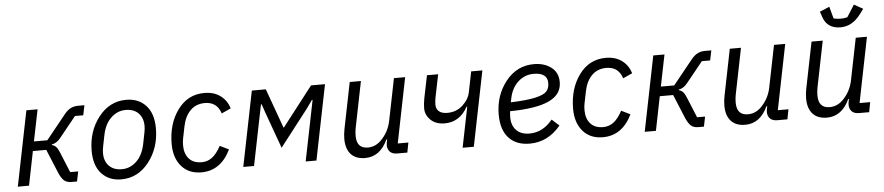

<svg xmlns="http://www.w3.org/2000/svg" viewBox="-43 -1023 6052 1315"><g transform="rotate(-5 2983.0 -365.5)"><path d="M36 0 140 -516H217L173 -299H265L403 -470Q441 -516 493 -516H539L525 -448H468L354 -307Q327 -273 294 -268L293 -264Q311 -259 322 -247.5Q333 -236 344 -209L402 -68H457L443 0H405Q372 0 353.5 -17Q335 -34 319 -72L252 -234H160L113 0Z M747 12Q663 12 612 -43Q561 -98 561 -200Q561 -334 636.5 -431Q712 -528 827 -528Q911 -528 962 -473Q1013 -418 1013 -316Q1013 -182 937.5 -85Q862 12 747 12ZM917 -218 932 -293Q937 -318 937 -338Q937 -393 905.5 -426Q874 -459 817 -459Q760 -459 716 -417Q672 -375 657 -298L642 -223Q637 -198 637 -178Q637 -123 668.5 -90Q700 -57 757 -57Q814 -57 858 -99Q902 -141 917 -218Z M1298 12Q1211 12 1161 -45.5Q1111 -103 1111 -199Q1111 -338 1180.5 -433Q1250 -528 1364 -528Q1430 -528 1474.5 -495Q1519 -462 1535 -407L1471 -378Q1445 -459 1362 -459Q1301 -459 1262 -420Q1223 -381 1209 -312L1192 -228Q1188 -208 1188 -183Q1188 -126 1218 -91.5Q1248 -57 1306 -57Q1345 -57 1376.5 -80Q1408 -103 1438 -158L1499 -128Q1431 12 1298 12Z M1586 0 1690 -516H1786L1884 -245H1887L2097 -516H2193L2089 0H2015L2099 -416H2094L2055 -361L1859 -108L1768 -360L1749 -416H1744L1660 0Z M2363 -516H2440L2376 -198Q2371 -173 2371 -145Q2371 -58 2448 -58Q2501 -58 2541 -99Q2594 -153 2609 -228L2667 -516H2744L2654 -68H2727L2714 0H2644Q2612 0 2595 -17Q2578 -34 2578 -63Q2578 -73 2582 -92L2584 -102H2579Q2526 12 2424 12Q2359 12 2325.5 -25.5Q2292 -63 2292 -131Q2292 -163 2299 -198Z M3094 0 3150 -277H3145Q3090 -177 2987 -177Q2927 -177 2891 -211Q2855 -245 2855 -292Q2855 -324 2862 -359L2894 -516H2971L2939 -359Q2934 -334 2934 -310Q2934 -280 2954 -263.5Q2974 -247 3011 -247Q3074 -247 3117.5 -287.5Q3161 -328 3170 -377L3198 -516H3275L3171 0Z M3555 12Q3462 12 3411 -44Q3360 -100 3360 -204Q3360 -336 3436 -432Q3512 -528 3630 -528Q3701 -528 3748.5 -492Q3796 -456 3796 -390Q3796 -305 3708 -264Q3620 -223 3440 -221Q3437 -200 3437 -179Q3437 -123 3469 -90Q3501 -57 3560 -57Q3651 -57 3718 -139L3768 -94Q3681 12 3555 12ZM3622 -462Q3561 -462 3515.5 -420.5Q3470 -379 3456 -310L3450 -281Q3559 -285 3617.5 -298Q3676 -311 3696.5 -332Q3717 -353 3717 -391Q3717 -462 3622 -462Z M4058 12Q3971 12 3921 -45.5Q3871 -103 3871 -199Q3871 -338 3940.5 -433Q4010 -528 4124 -528Q4190 -528 4234.5 -495Q4279 -462 4295 -407L4231 -378Q4205 -459 4122 -459Q4061 -459 4022 -420Q3983 -381 3969 -312L3952 -228Q3948 -208 3948 -183Q3948 -126 3978 -91.5Q4008 -57 4066 -57Q4105 -57 4136.5 -80Q4168 -103 4198 -158L4259 -128Q4191 12 4058 12Z M4346 0 4450 -516H4527L4483 -299H4575L4713 -470Q4751 -516 4803 -516H4849L4835 -448H4778L4664 -307Q4637 -273 4604 -268L4603 -264Q4621 -259 4632 -247.5Q4643 -236 4654 -209L4712 -68H4767L4753 0H4715Q4682 0 4663.5 -17Q4645 -34 4629 -72L4562 -234H4470L4423 0Z M4976 -516H5053L4989 -198Q4984 -173 4984 -145Q4984 -58 5061 -58Q5114 -58 5154 -99Q5207 -153 5222 -228L5280 -516H5357L5267 -68H5340L5327 0H5257Q5225 0 5208 -17Q5191 -34 5191 -63Q5191 -73 5195 -92L5197 -102H5192Q5139 12 5037 12Q4972 12 4938.5 -25.5Q4905 -63 4905 -131Q4905 -163 4912 -198Z M5745 -596Q5655 -596 5627 -674L5613 -715L5680 -743L5702 -661Q5723 -655 5752 -655Q5779 -655 5797 -661L5849 -743L5910 -709L5884 -674Q5826 -596 5745 -596ZM5538 -516H5615L5551 -198Q5546 -173 5546 -145Q5546 -58 5623 -58Q5676 -58 5716 -99Q5769 -153 5784 -228L5842 -516H5919L5829 -68H5902L5889 0H5819Q5787 0 5770 -17Q5753 -34 5753 -63Q5753 -73 5757 -92L5759 -102H5754Q5701 12 5599 12Q5534 12 5500.5 -25.5Q5467 -63 5467 -131Q5467 -163 5474 -198Z"/></g></svg>

Font: Aneliza
Style: Italic
Weight: 400
Italic angle: -11.31°
Designer: Mike Abbink, Paul van der Laan, Pieter van Rosmalen
Foundry: Bold Monday
Version: Version 3.0